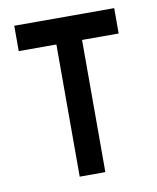

<svg xmlns="http://www.w3.org/2000/svg" viewBox="-66 -574 514 630"><g transform="rotate(-10 191.0 -259.5)"><path d="M149.4 2.4V-438H23.9V-522.5H356.9V-438H234.9V2.4Z"/></g></svg>

Font: Proletarsk
Style: Regular
Weight: 400
Designer: Peter Wiegel, original typeface by Carl Albert Fahrenwaldt 1901
Foundry: Peter Wiegel
Version: Version 1.000 2010 initial release